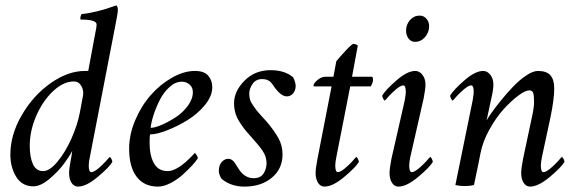

<svg xmlns="http://www.w3.org/2000/svg" viewBox="-20 -689 2160 715"><path d="M289.1 -333Q292.5 -351.6 283 -368.7Q273.4 -385.7 254.9 -385.7Q216.3 -385.7 177.7 -349.6Q139.2 -313.5 115 -257.6Q90.8 -201.7 90.8 -146.5Q90.8 -103 102.8 -77.4Q114.7 -51.8 140.6 -51.8Q164.6 -51.8 193.6 -86.4Q222.7 -121.1 245.4 -171.6Q268.1 -222.2 277.3 -269.5ZM331.1 -545.9Q332 -551.8 334.5 -563.7Q336.9 -575.7 338.4 -584.2Q339.8 -592.8 339.8 -597.7Q339.8 -616.2 280.3 -616.2Q278.3 -619.1 279.8 -626.5Q281.2 -633.8 284.2 -636.7Q337.9 -641.6 413.1 -668.9Q418.9 -665.5 418.9 -650.4Q418.9 -640.6 406.2 -577.1L314.5 -103.5Q310.5 -87.9 310.5 -71.3Q310.5 -47.9 320.3 -47.9Q325.2 -47.9 332.3 -52Q339.4 -56.2 346.4 -62Q353.5 -67.9 361.1 -75.2Q368.7 -82.5 374 -88.4Q379.4 -94.2 383.8 -99.6L388.7 -104.5Q391.1 -104.5 394.8 -97.4Q398.4 -90.3 398.4 -85.9Q386.2 -65.4 343.5 -29.8Q300.8 5.9 270.5 5.9Q255.4 5.9 246.3 -8.3Q237.3 -22.5 237.3 -44.9Q237.3 -61 244.1 -96.7Q246.1 -105 249 -127Q239.3 -107.9 218.5 -79.6Q197.8 -51.3 164.6 -23.2Q131.3 4.9 104.5 4.9Q62.5 4.9 40.5 -30.3Q18.6 -65.4 18.6 -113.3Q18.6 -187.5 61.3 -260.7Q104 -334 168.7 -379.4Q233.4 -424.8 295.9 -424.8H298.3H301.3H304.2H308.6Z M706.1 -424.8Q740.2 -424.8 755.4 -407.2Q770.5 -389.6 770.5 -364.3Q770.5 -331.1 742.9 -297.6Q715.3 -264.2 677.2 -241Q639.2 -217.8 600.8 -203.1Q562.5 -188.5 539.1 -188.5Q537.1 -182.6 537.1 -157.2Q537.1 -109.4 553.5 -80.6Q569.8 -51.8 604.5 -51.8Q612.3 -51.8 621.3 -54.7Q630.4 -57.6 638.4 -62Q646.5 -66.4 655 -72.5Q663.6 -78.6 670.2 -84.5Q676.8 -90.3 683.3 -96.7Q689.9 -103 694.1 -107.4Q698.2 -111.8 701.7 -115.2L705.1 -119.1Q707.5 -119.1 712.2 -111.6Q716.8 -104 716.8 -99.6Q710.9 -89.8 696.3 -73.7Q681.6 -57.6 661.1 -39.1Q640.6 -20.5 615.2 -7.3Q589.8 5.9 568.4 5.9Q516.6 5.9 488.8 -30.8Q460.9 -67.4 460.9 -135.7Q460.9 -188 483.6 -241.5Q506.3 -294.9 541.3 -334.7Q576.2 -374.5 620.4 -399.7Q664.6 -424.8 706.1 -424.8ZM541 -212.9Q556.2 -212.9 581.8 -223.9Q607.4 -234.9 633.8 -252Q660.2 -269 679.2 -294.7Q698.2 -320.3 698.2 -345.7Q698.2 -364.3 685.5 -374.5Q672.9 -384.8 657.2 -384.8Q633.3 -384.8 611.6 -365.2Q589.8 -345.7 575.4 -317.4Q561 -289.1 552 -261.2Q543 -233.4 541 -212.9Z M987.3 -427.7Q1040.5 -427.7 1071.3 -401.4Q1074.7 -396.5 1077.9 -386Q1081.1 -375.5 1081.1 -370.1Q1081.1 -353 1071.8 -341.6Q1062.5 -330.1 1047.9 -330.1Q1026.9 -330.1 1002 -364.3Q1001.5 -365.2 998.3 -369.9Q995.1 -374.5 994.1 -375.7Q993.2 -377 990.2 -380.6Q987.3 -384.3 985.6 -385.5Q983.9 -386.7 980.2 -388.9Q976.6 -391.1 973.4 -392.1Q970.2 -393.1 965.8 -393.8Q961.4 -394.5 956.1 -394.5Q933.1 -394.5 920.7 -376.7Q908.2 -358.9 908.2 -339.8Q908.2 -328.6 911.1 -318.4Q914.1 -308.1 922.9 -295.7Q931.6 -283.2 936 -277.3Q940.4 -271.5 955.1 -255.6Q969.7 -239.7 972.7 -236.3Q1001 -203.1 1016.6 -175Q1032.2 -147 1032.2 -114.3Q1032.2 -60.5 992.4 -27.3Q952.6 5.9 890.6 5.9Q839.4 5.9 804.7 -23.4Q794.9 -39.6 794.9 -52.7Q794.9 -73.2 805.4 -85.4Q815.9 -97.7 831.1 -97.7Q837.9 -97.7 844 -93.3Q850.1 -88.9 853.5 -83.7Q856.9 -78.6 863.3 -68.6Q869.6 -58.6 873 -53.7Q894 -25.4 924.8 -25.4Q950.7 -25.4 961.7 -43.2Q972.7 -61 972.7 -82Q972.7 -86.9 971.7 -92Q970.7 -97.2 970 -101.3Q969.2 -105.5 966.6 -111.1Q963.9 -116.7 962.4 -119.9Q960.9 -123 956.8 -128.9Q952.6 -134.8 950.9 -137.2Q949.2 -139.6 943.8 -146.2Q938.5 -152.8 937 -154.5Q935.5 -156.2 929.2 -163.3Q922.9 -170.4 921.9 -171.9Q903.8 -191.9 895.5 -201.9Q887.2 -211.9 874.8 -230.5Q862.3 -249 856.9 -266.8Q851.6 -284.7 851.6 -304.7Q851.6 -349.1 890.4 -388.4Q929.2 -427.7 987.3 -427.7Z M1221.7 -403.3 1232.4 -460.9Q1244.1 -475.6 1267.3 -500.5Q1290.5 -525.4 1295.9 -525.4Q1304.7 -525.4 1312.5 -519.5L1291 -403.3H1364.3Q1369.1 -403.3 1369.1 -391.6Q1369.1 -381.3 1360.4 -367.2H1284.2L1232.4 -103.5Q1228.5 -84 1228.5 -72.3Q1228.5 -47.9 1238.3 -47.9Q1243.2 -47.9 1250.2 -52Q1257.3 -56.2 1264.4 -62Q1271.5 -67.9 1279.1 -75.2Q1286.6 -82.5 1292 -88.4Q1297.4 -94.2 1301.8 -99.6L1306.6 -104.5Q1309.1 -104.5 1312.7 -97.4Q1316.4 -90.3 1316.4 -85.9Q1304.2 -65.4 1261.5 -29.8Q1218.8 5.9 1188.5 5.9Q1173.3 5.9 1164.3 -8.3Q1155.3 -22.5 1155.3 -44.9Q1155.3 -61 1162.1 -96.7L1214.8 -367.2H1149.4Q1147.5 -367.2 1147.5 -370.1Q1147.5 -378.4 1162.1 -390.9Q1176.8 -403.3 1192.4 -403.3Z M1487.3 -315.4Q1491.2 -338.9 1491.2 -346.7Q1491.2 -371.1 1481.4 -371.1Q1476.6 -371.1 1469.5 -366.9Q1462.4 -362.8 1455.3 -356.9Q1448.2 -351.1 1440.7 -343.8Q1433.1 -336.4 1427.7 -330.6Q1422.4 -324.7 1418 -319.3L1413.1 -314.5Q1410.6 -314.5 1407 -321.5Q1403.3 -328.6 1403.3 -333Q1416 -354.5 1456.3 -389.6Q1496.6 -424.8 1526.4 -424.8Q1542 -424.8 1553.2 -410.2Q1564.5 -395.5 1564.5 -374Q1564.5 -358.4 1557.6 -322.3L1507.8 -103.5Q1503.9 -84 1503.9 -72.3Q1503.9 -47.9 1513.7 -47.9Q1518.6 -47.9 1525.6 -52Q1532.7 -56.2 1539.8 -62Q1546.9 -67.9 1554.4 -75.2Q1562 -82.5 1567.4 -88.4Q1572.8 -94.2 1577.1 -99.6L1582 -104.5Q1584.5 -104.5 1588.1 -97.4Q1591.8 -90.3 1591.8 -85.9Q1579.6 -65.4 1536.9 -29.8Q1494.1 5.9 1463.9 5.9Q1448.7 5.9 1439.7 -8.3Q1430.7 -22.5 1430.7 -44.9Q1430.7 -61 1437.5 -96.7ZM1543 -630.9Q1558.1 -630.9 1568.1 -619.1Q1578.1 -607.4 1578.1 -591.8Q1578.1 -568.4 1562.7 -550.8Q1547.4 -533.2 1525.4 -533.2Q1510.3 -533.2 1501.2 -545.7Q1492.2 -558.1 1492.2 -575.2Q1492.2 -597.7 1506.8 -614.3Q1521.5 -630.9 1543 -630.9Z M1809.6 -322.3 1792 -240.2Q1796.4 -249 1810.3 -268.8Q1824.2 -288.6 1846.2 -315.7Q1868.2 -342.8 1891.4 -366.9Q1914.6 -391.1 1939.7 -408Q1964.8 -424.8 1983.4 -424.8Q2015.6 -424.8 2029.8 -408.4Q2043.9 -392.1 2043.9 -360.4Q2043.9 -320.3 2030.3 -253.9L1998 -103.5Q1994.1 -84 1994.1 -72.3Q1994.1 -47.9 2003.9 -47.9Q2008.8 -47.9 2015.9 -52Q2022.9 -56.2 2030 -62Q2037.1 -67.9 2044.7 -75.2Q2052.2 -82.5 2057.6 -88.4Q2063 -94.2 2067.4 -99.6L2072.3 -104.5Q2074.7 -104.5 2078.4 -97.4Q2082 -90.3 2082 -85.9Q2069.8 -65.4 2027.1 -29.8Q1984.4 5.9 1954.1 5.9Q1939 5.9 1929.9 -8.3Q1920.9 -22.5 1920.9 -44.9Q1920.9 -61 1927.7 -96.7L1961.9 -257.8Q1968.8 -288.6 1968.8 -310.5Q1968.8 -333 1965.6 -342.8Q1962.4 -352.5 1950.2 -352.5Q1936.5 -352.5 1909.9 -332.8Q1883.3 -313 1855.2 -282Q1827.1 -251 1802.5 -206.5Q1777.8 -162.1 1769.5 -119.1Q1766.1 -99.6 1745.1 0Q1729.5 3.9 1710 3.9Q1691.4 3.9 1675.8 0L1740.2 -315.4Q1744.1 -338.9 1744.1 -346.7Q1744.1 -371.1 1734.4 -371.1Q1729.5 -371.1 1722.4 -366.9Q1715.3 -362.8 1708.3 -356.9Q1701.2 -351.1 1693.6 -343.8Q1686 -336.4 1680.7 -330.6Q1675.3 -324.7 1670.9 -319.3L1666 -314.5Q1663.6 -314.5 1659.9 -321.5Q1656.2 -328.6 1656.2 -333Q1668.9 -354.5 1709.2 -389.6Q1749.5 -424.8 1779.3 -424.8Q1794.9 -424.8 1806.2 -410.2Q1817.4 -395.5 1817.4 -374Q1817.4 -355 1809.6 -322.3Z"/></svg>

Font: Crimson
Style: Italic
Weight: 400
Italic angle: -11°
Version: Version 0.8